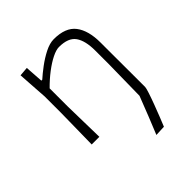

<svg xmlns="http://www.w3.org/2000/svg" viewBox="-192 -634 957 957"><g transform="rotate(-45 287.0 -155.0)"><path d="M362.5 194.5Q382 147.5 399.5 103.2Q417 59 441 -3L444.5 -220.5V-318.5Q444.5 -388 419.5 -423.5Q394.5 -459 329 -459Q309 -459 279.2 -444.2Q249.5 -429.5 216 -404Q182.5 -378.5 150.5 -346V-219Q151.5 -159 152.8 -107.5Q154 -56 155 0H101Q102 -56 102.8 -107.8Q103.5 -159.5 104.5 -220.5V-335.5Q102 -373 99.2 -413.8Q96.5 -454.5 94 -494.5L142 -498.5L148.5 -402.5H155Q176.5 -422 208.5 -446Q240.5 -470 275 -487.5Q309.5 -505 338.5 -505Q421 -505 456.2 -459Q491.5 -413 491.5 -327.5Q491.5 -310 491.5 -295.8Q491.5 -281.5 491.5 -270.5Q491.5 -206 491.8 -159.8Q492 -113.5 492 -78.8Q492 -44 492 -14Q492 -7 483.5 19.2Q475 45.5 462.2 79.5Q449.5 113.5 437.2 144.5Q425 175.5 418 192Z"/></g></svg>

Font: Commissioner Loud ExtraLight
Style: Regular
Weight: 200
Designer: Kostas Bartsokas
Foundry: Kostas Bartsokas
Version: Version 1.000; ttfautohint (v1.8.3)